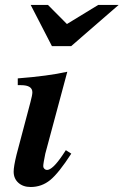

<svg xmlns="http://www.w3.org/2000/svg" viewBox="-20 -747 499 776"><path d="M246.1 -140.1 268.1 -126Q217.3 -47.4 182.9 -19.3Q148.4 8.8 104 8.8Q73.2 8.8 54.2 -8.3Q35.2 -25.4 35.2 -53.2Q35.2 -74.2 46.9 -122.1L103 -334Q110.8 -362.8 110.8 -374Q110.8 -402.8 64.9 -402.8H51.8V-430.2Q173.3 -439.5 252 -457L163.1 -126Q154.8 -85.9 154.8 -75.2Q154.8 -69.3 159.4 -64.7Q164.1 -60.1 169.9 -60.1Q192.4 -60.1 232.9 -120.1ZM459.5 -727.1 267.6 -560.5H189.9L104 -727.1H173.8L250.5 -649.9L377 -727.1Z"/></svg>

Font: Accordance
Style: Bold-Italic
Weight: 700
Italic angle: -11°
Version: Version 1.2 (build January 31, 2020) Miklal Software Solutio